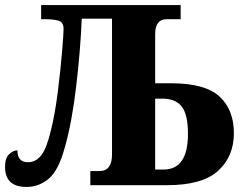

<svg xmlns="http://www.w3.org/2000/svg" viewBox="-21 -734 961 761"><path d="M84 7Q133 7 172 -25.5Q211 -58 236 -150Q264 -248 281 -392Q298 -536 303 -660H423V-122Q423 -56 373 -56H337V0H641Q781 0 843.5 -57Q906 -114 906 -206Q906 -299 849 -351.5Q792 -404 657 -404H594V-599Q594 -658 640 -658H695V-714H142V-658H156Q188 -658 209.5 -652.5Q231 -647 231 -619Q231 -600 225 -528.5Q219 -457 208 -369.5Q197 -282 181 -218Q164 -146 142.5 -118.5Q121 -91 90 -91Q48 -91 48 -138Q31 -138 15 -122.5Q-1 -107 -1 -73Q-1 7 84 7ZM594 -62V-343H623Q675 -343 699.5 -311.5Q724 -280 724 -203Q724 -62 627 -62Z"/></svg>

Font: Noto Serif SemiCondensed Extra
Style: Regular
Weight: 800
Width: 4
Designer: Monotype Design Team
Foundry: Monotype Imaging Inc.
Version: Version 1.002